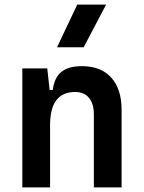

<svg xmlns="http://www.w3.org/2000/svg" viewBox="-20 -815 626 835"><path d="M388.2 0V-317.4Q388.2 -364.3 366.9 -389.6Q345.7 -415 306.6 -415Q197.8 -415 197.8 -271.5V0H77.1V-517.6H185.5L195.8 -423.8H209.5Q215.8 -476.1 246.1 -501.7Q276.4 -527.3 336.9 -527.3Q418.9 -527.3 463.9 -477.5Q508.8 -427.7 508.8 -336.9V0ZM228 -609.4 315.9 -794.9H441.4L343.8 -609.4Z"/></svg>

Font: CaskaydiaCove NF SemiBold
Style: Regular
Weight: 600
Designer: Aaron Bell
Foundry: Saja Typeworks
Version: Version 2111.001; VTT 6.35;Nerd Fonts 3.2.1